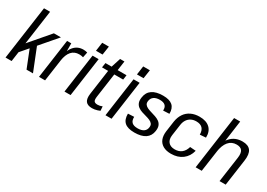

<svg xmlns="http://www.w3.org/2000/svg" viewBox="-1 -1514 3190 2296"><g transform="rotate(30 1594.0 -366.0)"><path d="M85 -177 396 -540H493L112 -97ZM144 -740H228L124 0H40ZM220 -277 287 -331 419 0H330Z M578 -540H636L637 -358L586 0H502ZM605 -318Q621 -431 671 -489.5Q721 -548 801 -548Q815 -548 829 -546Q843 -544 856 -540L841 -466Q816 -474 786 -474Q720 -474 680.5 -429.5Q641 -385 628 -297Z M1014 -540 938 0H854L930 -540ZM1045 -731 1027 -611H936L953 -731Z M1237 8Q1174 8 1149 -26Q1124 -60 1134 -132L1190 -530L1235 -670H1295L1220 -140Q1214 -95 1226 -78Q1238 -61 1274 -61Q1290 -61 1306 -64.5Q1322 -68 1338 -75L1342 -16Q1326 -9 1308.5 -3.5Q1291 2 1272.5 5Q1254 8 1237 8ZM1108 -540H1399L1390 -475H1098Z M1580 -540 1504 0H1420L1496 -540ZM1611 -731 1593 -611H1502L1519 -731Z M1821 7Q1728 7 1685 -31.5Q1642 -70 1643 -151L1727 -155Q1725 -104 1750 -80Q1775 -56 1830 -56Q1882 -56 1912 -76.5Q1942 -97 1947 -135Q1952 -167 1938.5 -185Q1925 -203 1900 -214Q1875 -225 1844.5 -233Q1814 -241 1783.5 -251Q1753 -261 1729 -278.5Q1705 -296 1693 -325Q1681 -354 1688 -400Q1698 -474 1752 -511Q1806 -548 1901 -548Q1990 -548 2032.5 -511Q2075 -474 2074 -397L1989 -393Q1992 -439 1968 -462Q1944 -485 1893 -485Q1842 -485 1812 -464Q1782 -443 1776 -403Q1771 -372 1785 -353.5Q1799 -335 1824 -324Q1849 -313 1879 -304.5Q1909 -296 1939.5 -285.5Q1970 -275 1994 -258Q2018 -241 2030 -212Q2042 -183 2035 -137Q2025 -66 1971 -29.5Q1917 7 1821 7Z M2327 8Q2261 8 2217.5 -16.5Q2174 -41 2155.5 -86.5Q2137 -132 2145 -196L2166 -344Q2176 -407 2207 -453Q2238 -499 2289 -523.5Q2340 -548 2405 -548Q2499 -548 2548.5 -501Q2598 -454 2595 -369L2513 -363Q2513 -421 2484.5 -450.5Q2456 -480 2399 -480Q2359 -480 2328 -464Q2297 -448 2277.5 -418.5Q2258 -389 2252 -347L2230 -193Q2221 -131 2250.5 -95.5Q2280 -60 2340 -60Q2397 -60 2434 -90Q2471 -120 2487 -177L2567 -171Q2546 -87 2483 -39.5Q2420 8 2327 8Z M3045 -352Q3054 -419 3032 -450Q3010 -481 2955 -481Q2887 -481 2845 -431Q2803 -381 2789 -285L2743 -217L2752 -278Q2771 -410 2834 -479Q2897 -548 2998 -548Q3079 -548 3112 -502Q3145 -456 3131 -360L3080 0H2995ZM2769 -740H2853L2801 -364L2749 0H2665Z"/></g></svg>

Font: Pathway Extreme SemiCondensed
Style: Italic
Weight: 400
Width: 4
Italic angle: -8°
Version: Version 1.001;gftools[0.9.26]